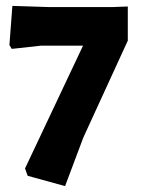

<svg xmlns="http://www.w3.org/2000/svg" viewBox="-20 -533 480 652"><path d="M22 -513 146 -509H362L414 -511V-395L263 -66L201 99L74 64L65 39L262 -378H120L20 -367L12 -380Z"/></svg>

Font: Alegreya Sans SC ExtraBold
Style: Regular
Weight: 800
Designer: Juan Pablo del Peral
Foundry: Huerta Tipografica
Version: Version 2.007